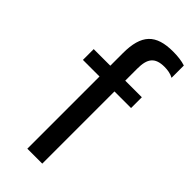

<svg xmlns="http://www.w3.org/2000/svg" viewBox="-237 -775 818 818"><g transform="rotate(45 172.5 -366.0)"><path d="M214 -500V-573C214 -632 233 -660 291 -660C309 -660 329 -657 345 -648V-722C325 -729 298 -732 271 -732C167 -732 124 -688 124 -575V-500H24V-435H124V0H214V-435H314V-500Z"/></g></svg>

Font: Perun
Style: Regular
Weight: 400
Foundry: Copyright (c) Stefan Peev, Context Ltd, 2016
Version: Version 1.089